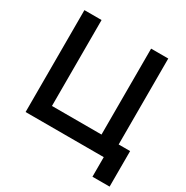

<svg xmlns="http://www.w3.org/2000/svg" viewBox="-191 -878 1137 1175"><g transform="rotate(30 377.0 -291.0)"><path d="M662.5 0H70V-720H191.2V-112.8H541.3V-720H662.5ZM622.3 138.3V0H566.3V-112.8H662.5H743.5V138.3Z"/></g></svg>

Font: Vela Sans GX ExtLt
Style: Regular
Weight: 200
Designer: Principal design: Mikhail Sharanda - project Manrope.
Design modification: Ravid Balaliev
Foundry: Mikhail Sharanda
Version: Version 1.001